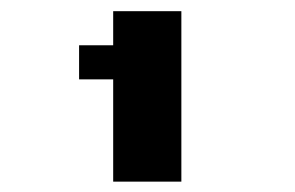

<svg xmlns="http://www.w3.org/2000/svg" viewBox="-20 -708 540 352"><path d="M125 -625H187.5V-687.5H312.5V-375H187.5V-562.5H125Z"/></svg>

Font: NeoDunggeunmo Code
Style: Regular
Weight: 400
Monospace: yes
Version: Version 1.600